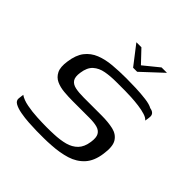

<svg xmlns="http://www.w3.org/2000/svg" viewBox="-165 -753 895 895"><g transform="rotate(45 282.5 -305.5)"><path d="M238.4 -615.8H271.6L329.4 -554.7L404.5 -615.8H440.1L338.4 -521H311.6ZM38.8 -69.7Q58.1 -56 91.4 -49.7Q124.6 -43.3 160.4 -41.6Q196.3 -39.8 222.6 -39.8Q232.9 -39.8 245.8 -40Q258.6 -40.1 269.4 -40.8Q309.7 -42.3 340.7 -50.6Q371.7 -59 391.7 -79.4Q411.7 -99.9 417.1 -137.8Q421.8 -169.3 412.9 -185.1Q404 -200.8 383.7 -206.3Q363.5 -211.8 332.7 -211.8Q317.7 -211.8 301.4 -211.8Q285.1 -211.8 265.6 -211.8Q246.2 -211.8 222 -211.8Q193.5 -211.8 164.6 -214.4Q135.8 -217 113.5 -227.3Q91.3 -237.6 79.9 -260.5Q68.5 -283.4 74.7 -324.7Q81.3 -373.6 103.1 -401.6Q125 -429.7 158.8 -443.1Q192.6 -456.5 234.6 -460.2Q276.5 -464 324 -464Q352.3 -464 387.4 -462.8Q422.5 -461.5 453.8 -457.5Q485.1 -453.6 501.1 -444.4Q517 -441.7 523.9 -433.8Q530.8 -425.9 529.5 -413.6Q529.5 -410.4 528.6 -404.9Q527.7 -399.5 527 -394.3Q526.2 -389.1 525.5 -386.6Q518.3 -396.8 498.2 -403.1Q478.2 -409.5 452.3 -412.8Q426.4 -416.2 402 -417.4Q377.5 -418.7 361.2 -418.7H302.4Q265 -418.7 233.3 -413Q201.5 -407.2 180.5 -388.4Q159.4 -369.5 154 -330.1Q149.3 -299.2 159.6 -284.1Q170 -269.1 192.6 -264.5Q215.2 -259.9 246.7 -259.9Q285.9 -259.9 315.6 -259.9Q345.4 -259.9 365 -259.9Q408.8 -259.9 441.5 -252.4Q474.1 -244.9 490 -219.5Q505.9 -194 497.6 -139.7Q490.4 -86.7 462.7 -56Q434.9 -25.4 392.6 -12.3Q350.3 0.7 297.8 3.7Q272.6 5.5 250 5.6Q227.3 5.7 202.4 5.5Q178.8 5.2 149.5 3.3Q120.2 1.5 93.5 -3.5Q66.8 -8.4 50.4 -17.6Q34 -26.9 35.5 -42.7Z"/></g></svg>

Font: Genos Thin
Style: Italic
Weight: 100
Italic angle: -8°
Designer: Robert E. Leuschke
Foundry: Robert E. Leuschke
Version: Version 1.010